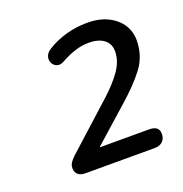

<svg xmlns="http://www.w3.org/2000/svg" viewBox="-87 -787 554 582"><g transform="rotate(-20 190.0 -495.5)"><path d="M316.7 -282H93.5Q77.3 -282 69.3 -289.6Q61.2 -297.1 61.2 -309.3Q61.2 -319.4 66.2 -327Q71.1 -334.6 79.8 -342.9L230.1 -478.8Q262.4 -508.6 282.7 -537.2Q303 -565.8 304 -596.2Q305 -622 287.3 -636.2Q269.6 -650.4 237.7 -650.4Q214 -650.4 191.7 -643Q169.4 -635.6 146.7 -622.8Q133.9 -615.8 123.8 -619.5Q113.7 -623.1 109 -632.9Q104.4 -642.7 107.8 -653.9Q111.2 -665.2 124.4 -673.1Q152.9 -690.8 185.9 -699.9Q219 -709 252.7 -709Q292.4 -709 320.3 -695.1Q348.2 -681.2 363.1 -657.8Q378 -634.4 377 -604.4Q376 -556.8 348.4 -520.1Q320.7 -483.4 272.5 -441.1L136.4 -320L136 -341.1H320.1Q351.8 -341.1 351.8 -315.6Q351.8 -300 342.3 -291Q332.8 -282 316.7 -282Z"/></g></svg>

Font: Nunito Variable Extra Light
Style: Italic
Weight: 200
Italic angle: -9°
Designer: Vernon Adams
Foundry: Vernon Adams
Version: Version 3.602